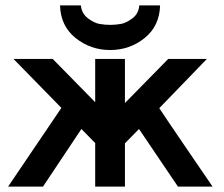

<svg xmlns="http://www.w3.org/2000/svg" viewBox="-20 -690 829 710"><path d="M202 -670H279Q282 -640 305 -622.5Q328 -605 348 -601.5Q368 -598 388 -598Q407 -598 427 -601.5Q447 -605 470 -622.5Q493 -640 495 -670H572Q570 -594 515 -549.5Q460 -505 387 -505Q315 -505 259.5 -549.5Q204 -594 202 -670ZM10 0 207 -291 30 -472H175L332 -312V-472H442V-309L602 -472H745L569 -290Q600 -243 667 -145Q734 -47 766 0H638L494 -213L442 -160V0H332V-161L281 -213L139 0Z"/></svg>

Font: Coval
Style: Bold
Weight: 700
Foundry: Context Ltd
Version: Version 001.000